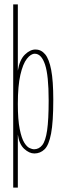

<svg xmlns="http://www.w3.org/2000/svg" viewBox="-20 -685 290 872"><path d="M40 167V-665H61V-364Q69 -414 93.5 -437.5Q118 -461 142 -460Q167 -460 185 -438.5Q203 -417 212.5 -367.5Q222 -318 222 -232Q222 -131 212 -78.5Q202 -26 182.5 -7Q163 12 136 12Q113 12 90 -9Q67 -30 61 -74V167ZM134 -7Q157 -7 172 -26Q187 -45 194 -93Q201 -141 201 -229Q201 -343 184.5 -392Q168 -441 138 -441Q120 -441 102 -418Q84 -395 72.5 -345Q61 -295 61 -213Q61 -141 69.5 -99Q78 -57 90 -37.5Q102 -18 114.5 -12.5Q127 -7 134 -7Z"/></svg>

Font: Inconsolata UltraCondensed ExtraLight
Style: Regular
Weight: 200
Width: 1
Monospace: yes
Designer: Raph Levien, Cyreal, Brenton Simpson
Foundry: Raph Levien, Cyreal, Google
Version: Version 3.100; ttfautohint (v1.8.4.7-5d5b)